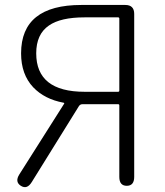

<svg xmlns="http://www.w3.org/2000/svg" viewBox="-20 -749 667 774"><path d="M64 0Q39 -16 58 -46L238 -330Q241 -334 236 -335Q160 -349 114 -397Q65 -449 65 -534Q65 -729 308 -729H485Q521 -729 521 -693V-36Q521 0 491 0Q461 0 461 -36V-324Q461 -329 456 -329H313Q303 -329 298 -321L108 -15Q89 16 64 0ZM321 -379H456Q461 -379 461 -384V-674Q461 -679 456 -679H321Q224 -679 177 -646Q126 -611 126 -534Q126 -379 321 -379Z"/></svg>

Font: Resource Han Rounded JP Light
Style: Regular
Weight: 300
Designer: Cyano Hao (round all glyphs); Ryoko NISHIZUKA 西塚涼子 (kana, bopomofo & ideographs); Paul D. Hunt (Latin, Greek & Cyrillic)
Foundry: Cyano Hao
Version: 0.990